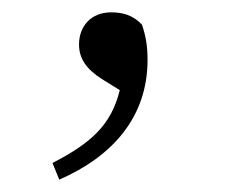

<svg xmlns="http://www.w3.org/2000/svg" viewBox="-20 -117 365 311"><path d="M76 174C163 136 219 72 219 -20C219 -43 216 -59 210 -77C195 -93 178 -97 160 -97C127 -97 108 -74 108 -45C108 -22 120 -5 145 11L174 29C160 86 127 115 65 147Z"/></svg>

Font: Noto Serif CJK TC Light
Style: Regular
Weight: 300
Designer: Ryoko NISHIZUKA 西塚涼子 (kana & ideographs); Frank Grießhammer (Latin, Greek & Cyrillic); Wenlong ZHANG 张文龙 (bopomofo); San
Foundry: Adobe
Version: Version 2.001;hotconv 1.1.0;makeotfexe 2.6.0